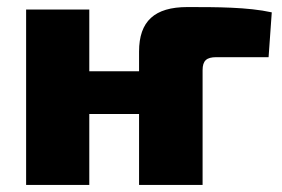

<svg xmlns="http://www.w3.org/2000/svg" viewBox="-20 -524 799 544"><path d="M511 -504C418 -504 374 -464 374 -378V-322H233V-497H54V0H233V-201H374V0H554V-325C554 -352 565 -362 593 -362H741L750 -489C682 -504 593 -504 511 -504Z"/></svg>

Font: Exo 2 Extra Bold
Style: Regular
Weight: 800
Designer: Natanael Gama
Version: Version 1.001;PS 001.001;hotconv 1.0.88;makeotf.lib2.5.64775